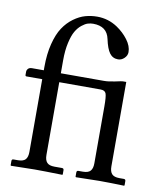

<svg xmlns="http://www.w3.org/2000/svg" viewBox="-80 -763 702 829"><g transform="rotate(10 271.5 -348.5)"><path d="M348.1 -390.6H167V-71.8Q167 -49.3 176.8 -38.6Q186.5 -27.8 210 -27.8H242.7Q251 -27.8 251 -19.5V-1L249 1Q167 -1 127.9 -1L24.4 1L22.5 -1V-19.5Q22.5 -27.8 30.3 -27.8H49.3Q73.2 -27.8 82.8 -38.6Q92.3 -49.3 92.3 -71.8V-390.6H23.4Q18.1 -390.6 18.1 -396.5V-410.2Q18.1 -417.5 23.7 -423.6Q29.3 -429.7 41 -429.7H92.3V-444.3Q92.3 -501.5 103.8 -546.4Q115.2 -591.3 133.8 -619.1Q152.3 -647 177.5 -665.3Q202.6 -683.6 227.8 -690.7Q252.9 -697.8 279.8 -697.8Q328.1 -697.8 368.7 -670.9Q398.4 -650.9 418.7 -623.8Q439 -596.7 439 -570.3Q439 -555.2 426.8 -543.5Q414.6 -531.7 399.4 -531.7Q376 -531.7 362.3 -550.3Q348.6 -568.8 339.8 -610.4Q328.6 -664.6 267.6 -664.6Q255.9 -664.6 244.4 -661.1Q232.9 -657.7 218.3 -646Q203.6 -634.3 192.9 -615.7Q182.1 -597.2 174.6 -563.7Q167 -530.3 167 -486.3V-429.7H356Q376.5 -429.7 404.5 -435.8Q432.6 -441.9 436.5 -441.9H451.7V-71.8Q451.7 -49.3 461.4 -38.6Q471.2 -27.8 494.6 -27.8H513.7Q522 -27.8 522 -19.5V-1L520 1Q451.7 -1 412.6 -1L309.1 1L307.1 -1V-19.5Q307.1 -27.8 314.9 -27.8H334Q357.9 -27.8 367.4 -38.6Q377 -49.3 377 -71.8V-320.8Q377 -364.7 372.1 -377.7Q367.2 -390.6 348.1 -390.6Z"/></g></svg>

Font: Libertinage
Style: b
Weight: 400
Designer: OSP
Foundry: OSP
Version: Version 1.0; 2008; OFL relea